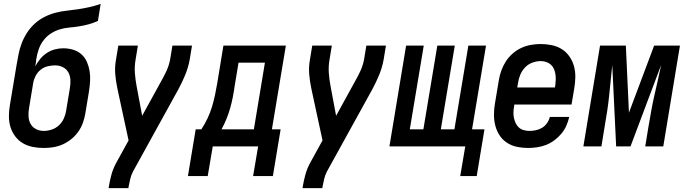

<svg xmlns="http://www.w3.org/2000/svg" viewBox="-20 -755 3540 990"><path d="M206 8Q176 8 148.5 2.5Q121 -3 98 -16.5Q75 -30 58.5 -52Q42 -74 34 -100Q26 -126 26 -155Q26 -184 31 -213L65 -417Q70 -446 75.5 -474.5Q81 -503 91.5 -531Q102 -559 119 -585.5Q136 -612 159 -633Q182 -654 210 -668Q238 -682 267 -689.5Q296 -697 325 -700Q354 -703 383.5 -707.5Q413 -712 442 -718.5Q471 -725 499 -735L485 -647Q461 -636 436.5 -629.5Q412 -623 387 -619Q362 -615 337.5 -613Q313 -611 288 -603.5Q263 -596 240.5 -581Q218 -566 202.5 -544.5Q187 -523 179 -499Q171 -475 167 -450Q166 -441 165 -432Q164 -423 162 -413Q173 -434 188 -452Q203 -470 222.5 -482.5Q242 -495 263.5 -500.5Q285 -506 306 -506Q333 -506 357.5 -498.5Q382 -491 400 -475Q418 -459 428 -436Q438 -413 442 -388.5Q446 -364 444.5 -337.5Q443 -311 439 -285L420 -170Q416 -146 407.5 -122Q399 -98 384 -76.5Q369 -55 348 -38Q327 -21 303.5 -10.5Q280 0 255 4Q230 8 206 8ZM206 -80Q226 -80 247 -87Q268 -94 284 -109Q300 -124 309 -144Q318 -164 321 -184L340 -299Q344 -321 343 -342.5Q342 -364 332.5 -381.5Q323 -399 304.5 -408.5Q286 -418 264 -418Q245 -418 225 -413Q205 -408 189 -395Q173 -382 163.5 -363.5Q154 -345 151 -326L130 -199Q126 -177 127 -155.5Q128 -134 137.5 -116.5Q147 -99 165.5 -89.5Q184 -80 206 -80Z M540 215 541 208Q546 177 554.5 146Q563 115 578 87L643 -31L586 -295Q578 -332 574.5 -370Q571 -408 578 -447L590 -520H691L679 -447Q673 -412 675.5 -378.5Q678 -345 684 -313L713 -158L812 -338Q819 -351 826 -364Q833 -377 839 -390.5Q845 -404 849.5 -418Q854 -432 857 -447L869 -520H970L958 -447Q951 -408 935.5 -370Q920 -332 900 -295L666 129Q656 148 651.5 168Q647 188 643 208L642 215Z M1051 153H949L989 -88H1018Q1036 -115 1050 -144.5Q1064 -174 1073 -204Q1082 -234 1088.5 -264.5Q1095 -295 1100 -325L1132 -520H1454L1382 -88H1427L1387 153H1285L1311 0H1077ZM1289 -88 1346 -432H1210L1190 -312Q1186 -283 1180.5 -254.5Q1175 -226 1167 -198Q1159 -170 1148 -142.5Q1137 -115 1122 -88Z M1540 215 1541 208Q1546 177 1554.5 146Q1563 115 1578 87L1643 -31L1586 -295Q1578 -332 1574.5 -370Q1571 -408 1578 -447L1590 -520H1691L1679 -447Q1673 -412 1675.5 -378.5Q1678 -345 1684 -313L1713 -158L1812 -338Q1819 -351 1826 -364Q1833 -377 1839 -390.5Q1845 -404 1849.5 -418Q1854 -432 1857 -447L1869 -520H1970L1958 -447Q1951 -408 1935.5 -370Q1920 -332 1900 -295L1666 129Q1656 148 1651.5 168Q1647 188 1643 208L1642 215Z M2353 153 2379 0H1988L2074 -520H2165L2093 -88H2163L2235 -520H2325L2253 -88H2323L2395 -520H2486L2414 -88H2478L2438 153Z M2702 8Q2673 8 2645 2Q2617 -4 2594 -19Q2571 -34 2556 -57Q2541 -80 2534 -107Q2527 -134 2527 -163Q2527 -192 2532 -221L2552 -341Q2556 -366 2565 -391Q2574 -416 2588 -438Q2602 -460 2623 -478.5Q2644 -497 2668 -508Q2692 -519 2717.5 -523.5Q2743 -528 2768 -528Q2797 -528 2825.5 -522Q2854 -516 2877 -501.5Q2900 -487 2916 -464Q2932 -441 2939.5 -414Q2947 -387 2946.5 -357.5Q2946 -328 2941 -299L2927 -216H2632L2631 -207Q2628 -192 2627.5 -176.5Q2627 -161 2630 -147Q2633 -133 2639 -120Q2645 -107 2655.5 -97.5Q2666 -88 2680.5 -84Q2695 -80 2710 -80Q2726 -80 2743 -83.5Q2760 -87 2775 -96Q2790 -105 2800.5 -120Q2811 -135 2815 -152H2915Q2910 -129 2900 -106.5Q2890 -84 2874 -65Q2858 -46 2837.5 -31Q2817 -16 2795 -7.5Q2773 1 2749 4.5Q2725 8 2702 8ZM2647 -304H2841L2843 -313Q2845 -328 2845.5 -343Q2846 -358 2844 -372Q2842 -386 2836.5 -399Q2831 -412 2820.5 -421.5Q2810 -431 2796.5 -435.5Q2783 -440 2768 -440Q2747 -440 2725 -432Q2703 -424 2687 -407Q2671 -390 2662.5 -369Q2654 -348 2651 -327Z M2988 0 3074 -520H3207L3223 -174L3353 -520H3486L3400 0H3307L3324 -104Q3331 -144 3338 -183.5Q3345 -223 3354 -262.5Q3363 -302 3372 -341.5Q3381 -381 3389 -420L3231 0H3157L3137 -420Q3133 -381 3129 -341.5Q3125 -302 3121 -262.5Q3117 -223 3111 -183.5Q3105 -144 3098 -104L3081 0Z"/></svg>

Font: Iosevka Term Curly SmBd Obl
Style: Regular
Weight: 600
Italic angle: -9°
Designer: Belleve Invis
Foundry: Belleve Invis
Version: Version 32.3.0